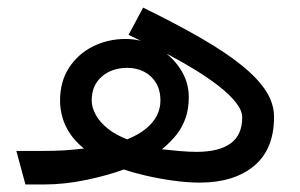

<svg xmlns="http://www.w3.org/2000/svg" viewBox="-20 -489 794 509"><path d="M23.4 -88.9 47.4 0H60.1V-88.9ZM223.1 -223.1Q223.1 -262.2 249.5 -285.6Q275.9 -309.1 317.9 -309.1Q341.8 -309.1 361.6 -299.1Q381.3 -289.1 393.3 -269.8Q405.3 -250.5 405.3 -222.2Q405.3 -200.7 395.5 -181.9Q385.7 -163.1 366.5 -147.5Q347.2 -131.8 317.4 -119.6Q286.6 -131.3 265.6 -148.2Q244.6 -165 233.9 -184.6Q223.1 -204.1 223.1 -223.1ZM320.8 -396.5Q365.7 -375.5 409.4 -353Q453.1 -330.6 491.5 -307.4Q529.8 -284.2 559.1 -261.5Q588.4 -238.8 605.2 -217.5Q622.1 -196.3 622.1 -177.7Q622.1 -130.9 591.1 -108.6Q560.1 -86.4 501 -86.4Q481.4 -86.4 456.1 -88.6Q430.7 -90.8 409.2 -93.3Q432.1 -111.8 448 -132.1Q463.9 -152.3 472.2 -176.8Q480.5 -201.2 480.5 -231.4Q480.5 -272.9 457 -307.9Q433.6 -342.8 395.3 -364.3Q356.9 -385.7 313 -385.7Q266.1 -385.7 226.6 -366Q187 -346.2 163.1 -309.6Q139.2 -272.9 139.2 -222.2Q139.2 -199.2 145.8 -176.8Q152.3 -154.3 166.3 -133.8Q180.2 -113.3 202.6 -95.2Q173.3 -91.8 148.7 -90.3Q124 -88.9 91.8 -88.9H49.8V0H98.1Q151.4 0 208.5 -12Q265.6 -23.9 308.1 -39.6Q331.5 -31.7 365.7 -23.7Q399.9 -15.6 438 -10.3Q476.1 -4.9 509.8 -4.9Q599.6 -4.9 653.1 -48.8Q706.5 -92.8 706.5 -179.2Q706.5 -214.4 685.1 -247.8Q663.6 -281.2 620.6 -315.9Q577.6 -350.6 512.5 -388.2Q447.3 -425.8 359.4 -468.8Z"/></svg>

Font: Vazirmatn NL
Style: Regular
Weight: 400
Designer: Saber Rastikerdar
Foundry: Saber Rastikerdar
Version: Version 33.003